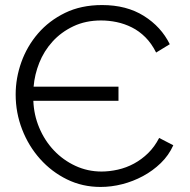

<svg xmlns="http://www.w3.org/2000/svg" viewBox="-20 -734 751 760"><path d="M378 6Q306 6 245 -24Q184 -54 138.5 -105Q93 -156 67.5 -222Q42 -288 42 -360Q42 -425 64.5 -488Q87 -551 130.5 -601.5Q174 -652 237.5 -683Q301 -714 384 -714Q481 -714 549.5 -671Q618 -628 652 -559L598 -526Q580 -562 555.5 -586.5Q531 -611 502 -625.5Q473 -640 442 -646.5Q411 -653 380 -653Q319 -653 270.5 -630Q222 -607 188 -569.5Q154 -532 135.5 -485.5Q117 -439 113 -391H449V-335H112Q114 -279 135.5 -228Q157 -177 193.5 -138.5Q230 -100 278.5 -77.5Q327 -55 382 -55Q413 -55 446.5 -62.5Q480 -70 510.5 -86.5Q541 -103 566.5 -128Q592 -153 610 -188L666 -159Q648 -119 616.5 -88.5Q585 -58 546 -37Q507 -16 464 -5Q421 6 378 6Z"/></svg>

Font: Rising Sun Light
Style: Regular
Weight: 300
Designer: Matt McInerney, Pablo Impallari, Rodrigo Fuenzalida (Raleway font), Stephen Hutchings (Greek), Cristiano Sobral (main ch
Foundry: The Rising Sun Project Authors
Version: Version 4.327; ttfautohint (v1.8.4.7-5d5b-dirty)